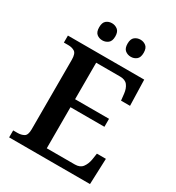

<svg xmlns="http://www.w3.org/2000/svg" viewBox="-213 -1040 1067 1166"><g transform="rotate(30 321.0 -456.5)"><path d="M32 0V-49H63Q88 -49 107 -59.5Q126 -70 126 -111V-598Q126 -642 107.5 -653.5Q89 -665 63 -665H32V-714H567L572 -533H509L504 -579Q500 -614 483.5 -635.5Q467 -657 431 -657H263V-401H501V-345H263V-57H460Q496 -57 513 -79.5Q530 -102 536 -135L543 -181H606L599 0ZM427 -793Q404 -793 387 -806.5Q370 -820 370 -853Q370 -886 387 -899.5Q404 -913 427 -913Q449 -913 466 -899.5Q483 -886 483 -853Q483 -820 466 -806.5Q449 -793 427 -793ZM227 -793Q204 -793 187.5 -806.5Q171 -820 171 -853Q171 -886 187.5 -899.5Q204 -913 227 -913Q249 -913 266.5 -899.5Q284 -886 284 -853Q284 -820 266.5 -806.5Q249 -793 227 -793Z"/></g></svg>

Font: Noto Serif NP Hmong SemiBold
Style: Regular
Weight: 600
Designer: Dalton Maag Ltd
Foundry: Dalton Maag Ltd
Version: Version 1.001; ttfautohint (v1.8.4.7-5d5b)